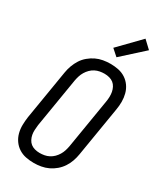

<svg xmlns="http://www.w3.org/2000/svg" viewBox="-241 -1066 982 1160"><g transform="rotate(30 250.0 -486.0)"><path d="M203 8Q174 8 147 2.5Q120 -3 97.5 -17.5Q75 -32 59.5 -54Q44 -76 37 -102.5Q30 -129 30.5 -157.5Q31 -186 35 -214L92 -559Q96 -584 105 -608.5Q114 -633 128 -655Q142 -677 163 -694.5Q184 -712 207 -723Q230 -734 255.5 -738.5Q281 -743 306 -743Q335 -743 362 -737.5Q389 -732 411.5 -717.5Q434 -703 449.5 -681Q465 -659 472 -632.5Q479 -606 479 -577.5Q479 -549 474 -521L417 -176Q413 -151 404.5 -126.5Q396 -102 381.5 -80Q367 -58 346.5 -40.5Q326 -23 302.5 -12Q279 -1 253.5 3.5Q228 8 203 8ZM204 -62Q220 -62 236.5 -65Q253 -68 268.5 -76Q284 -84 296.5 -96.5Q309 -109 318 -124Q327 -139 332 -155Q337 -171 340 -187L397 -532Q400 -549 400.5 -566.5Q401 -584 398 -600Q395 -616 387.5 -630.5Q380 -645 368 -654.5Q356 -664 339.5 -668.5Q323 -673 305 -673Q289 -673 272.5 -670Q256 -667 240.5 -659Q225 -651 212.5 -638.5Q200 -626 191 -611Q182 -596 177 -580Q172 -564 169 -548L112 -203Q110 -186 109 -168.5Q108 -151 111 -135Q114 -119 121.5 -104.5Q129 -90 141 -80.5Q153 -71 169.5 -66.5Q186 -62 204 -62ZM317 -795 272 -835 413 -980 466 -930Z"/></g></svg>

Font: Iosevka Term Curly Oblique
Style: Regular
Weight: 400
Italic angle: -9°
Designer: Belleve Invis
Foundry: Belleve Invis
Version: Version 32.3.0